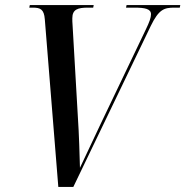

<svg xmlns="http://www.w3.org/2000/svg" viewBox="-20 -734 728 754"><path d="M156 -658 209 0H268L572 -632C604 -698 625 -704 665 -704H686L688 -714H477L475 -704H508C550 -704 573 -699 573 -678C573 -665 567 -648 553 -619L376 -249C347 -188 313 -116 294 -75C293 -118 290 -215 286 -271L265 -635C264 -644 264 -655 264 -662C264 -697 285 -704 325 -704H346L348 -714H97L95 -704H109C138 -704 153 -698 156 -658Z"/></svg>

Font: Noto Serif Display Condensed Medium
Style: Italic
Weight: 500
Width: 3
Italic angle: -12°
Designer: Monotype Design Team
Foundry: Monotype Imaging Inc.
Version: Version 2.009